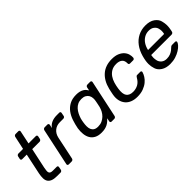

<svg xmlns="http://www.w3.org/2000/svg" viewBox="78 -1503 2306 2306"><g transform="rotate(-45 1230.5 -350.0)"><path d="M49 -463 56 -497Q58 -507 66 -513.5Q74 -520 84 -520H162L198 -687Q200 -697 207.5 -703.5Q215 -710 225 -710H272Q282 -710 287 -703.5Q292 -697 290 -687L255 -520H379Q389 -520 394 -513.5Q399 -507 397 -497L390 -463Q388 -453 380 -446.5Q372 -440 362 -440H238L183 -183Q179 -159 176.5 -140.5Q174 -122 177.5 -109Q181 -96 193 -89Q205 -82 230 -82H296Q306 -82 310.5 -75.5Q315 -69 313 -59L306 -23Q304 -13 296.5 -6.5Q289 0 279 0H219Q169 0 139.5 -12.5Q110 -25 96 -47.5Q82 -70 81.5 -103Q81 -136 89 -176L145 -440H67Q57 -440 52 -446.5Q47 -453 49 -463Z M400 -23 501 -496Q503 -506 511 -513Q519 -520 529 -520H575Q585 -520 590.5 -513Q596 -506 594 -496L584 -452Q632 -520 735 -520H778Q788 -520 792.5 -513.5Q797 -507 795 -497L787 -456Q786 -446 778 -440Q770 -434 759 -434H700Q646 -434 608 -402.5Q570 -371 558 -317L496 -23Q494 -13 486 -6.5Q478 0 468 0H419Q409 0 403.5 -6.5Q398 -13 400 -23Z M802 -230Q813 -287 831 -341Q849 -395 880 -437Q911 -479 958 -504.5Q1005 -530 1073 -530Q1105 -530 1128.5 -524Q1152 -518 1169.5 -508Q1187 -498 1199 -484.5Q1211 -471 1220 -456L1228 -497Q1230 -507 1237.5 -513.5Q1245 -520 1256 -520H1301Q1311 -520 1316.5 -513.5Q1322 -507 1320 -497L1219 -23Q1217 -13 1209.5 -6.5Q1202 0 1192 0H1146Q1136 0 1131 -6.5Q1126 -13 1128 -23L1137 -65Q1122 -49 1105.5 -35Q1089 -21 1069.5 -11Q1050 -1 1025.5 4.5Q1001 10 969 10Q914 10 878 -9.5Q842 -29 823 -62Q804 -95 799.5 -138.5Q795 -182 802 -230ZM990 -71Q1028 -71 1057.5 -84.5Q1087 -98 1109.5 -120Q1132 -142 1146.5 -169.5Q1161 -197 1168 -225Q1172 -241 1176.5 -263.5Q1181 -286 1184 -302Q1190 -328 1188.5 -354.5Q1187 -381 1175 -402Q1163 -423 1140 -436Q1117 -449 1081 -449Q1045 -449 1018 -436Q991 -423 970.5 -400.5Q950 -378 935.5 -349.5Q921 -321 911 -289Q907 -274 904 -260Q901 -246 899 -231Q894 -200 894 -171Q894 -142 903.5 -119.5Q913 -97 933.5 -84Q954 -71 990 -71Z M1387 -220Q1390 -235 1395 -260Q1400 -285 1404 -300Q1431 -409 1500 -469.5Q1569 -530 1678 -530Q1737 -530 1775.5 -513Q1814 -496 1836.5 -470.5Q1859 -445 1867 -415.5Q1875 -386 1873 -360Q1872 -350 1865.5 -343.5Q1859 -337 1849 -337H1797Q1776 -337 1776 -358Q1777 -407 1749.5 -429Q1722 -451 1674 -451Q1625 -451 1591 -431Q1557 -411 1535 -379Q1513 -347 1501 -306.5Q1489 -266 1483 -225Q1470 -141 1496.5 -105Q1523 -69 1583 -69Q1629 -69 1667.5 -89.5Q1706 -110 1733 -158Q1740 -170 1745.5 -174.5Q1751 -179 1761 -179H1812Q1822 -179 1826.5 -172.5Q1831 -166 1828 -156Q1821 -131 1803 -102Q1785 -73 1754.5 -48Q1724 -23 1680 -6.5Q1636 10 1577 10Q1527 10 1487.5 -5.5Q1448 -21 1422.5 -51Q1397 -81 1387 -123.5Q1377 -166 1387 -220Z M2134 10Q2065 10 2020.5 -19Q1976 -48 1962 -91.5Q1948 -135 1948 -176Q1948 -200 1952 -227Q1954 -240 1958.5 -260.5Q1963 -281 1967 -294Q1987 -365 2026.5 -418.5Q2066 -472 2123 -501Q2180 -530 2248 -530Q2324 -530 2368.5 -498Q2413 -466 2424 -422.5Q2435 -379 2435 -347Q2435 -311 2426 -269L2422 -252Q2420 -241 2411.5 -235Q2403 -229 2393 -229H2048Q2048 -228 2047.5 -225Q2047 -222 2046 -220Q2043 -202 2043 -186Q2043 -164 2049.5 -136Q2056 -108 2081.5 -86Q2107 -64 2149 -64Q2185 -64 2211.5 -75Q2238 -86 2255 -99.5Q2272 -113 2279 -121Q2291 -133 2296.5 -135.5Q2302 -138 2314 -138H2362Q2371 -138 2375.5 -133.5Q2380 -129 2380 -122Q2380 -120 2379 -117Q2375 -102 2356 -80.5Q2337 -59 2304 -38Q2271 -17 2228 -3.5Q2185 10 2134 10ZM2063 -298H2336L2337 -301Q2342 -324 2342 -345Q2342 -364 2335 -390Q2328 -416 2302 -436.5Q2276 -457 2233 -457Q2190 -457 2155 -436.5Q2120 -416 2097 -381Q2074 -346 2064 -301Z"/></g></svg>

Font: SVN-Rubik
Style: Italic
Weight: 400
Italic angle: -12°
Designer: Hubert and Fischer
Foundry: Hubert & Fischer
Version: Version 2.101; ttfautohint (v1.8.3)